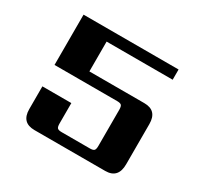

<svg xmlns="http://www.w3.org/2000/svg" viewBox="-134 -791 1000 959"><g transform="rotate(30 366.0 -311.0)"><path d="M258 -391H575Q649 -391 649 -313V-81Q649 0 575 0H167Q92 0 92 -78V-209H259V-91Q259 -72 265 -65.5Q271 -59 290 -59H452Q471 -59 477 -65.5Q483 -72 483 -91V-300Q483 -319 477 -325.5Q471 -332 452 -332H91V-622H639V-563H258Z"/></g></svg>

Font: Sarpanch
Style: Bold
Weight: 700
Designer: Manushi Parikh (Devanagari and Latin), Jyotish Sonowal (Devanagari)
Foundry: Indian Type Foundry
Version: Version 2.004;PS 1.0;hotconv 1.0.78;makeotf.lib2.5.61930; tt